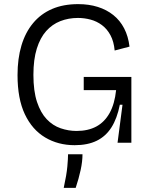

<svg xmlns="http://www.w3.org/2000/svg" viewBox="-20 -692 726 931"><path d="M342 12Q262 12 199 -25.5Q136 -63 100.5 -138Q65 -213 65 -328Q65 -408 84 -471.5Q103 -535 140.5 -580Q178 -625 232.5 -648.5Q287 -672 359 -672Q411 -672 454 -658.5Q497 -645 529.5 -619Q562 -593 582 -554.5Q602 -516 608 -466L536 -447Q532 -491 515.5 -521.5Q499 -552 474 -570.5Q449 -589 419 -597Q389 -605 358 -605Q312 -605 272.5 -589.5Q233 -574 204 -541.5Q175 -509 158.5 -456.5Q142 -404 142 -329Q142 -250 159.5 -197.5Q177 -145 206.5 -114Q236 -83 274 -70Q312 -57 351 -57Q407 -57 447 -78.5Q487 -100 511.5 -144Q536 -188 543 -255H386V-319H617V-226V0H550L574 -184H561Q548 -118 520.5 -74.5Q493 -31 449 -9.5Q405 12 342 12ZM289 219Q303 155 306.5 115.5Q310 76 310 56H380Q380 91 371 132.5Q362 174 347 219Z"/></svg>

Font: Bricolage Grotesque Light
Style: Regular
Weight: 300
Designer: Mathieu Triay
Foundry: Atelier Triay
Version: Version 1.000;gftools[0.9.30]